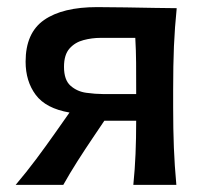

<svg xmlns="http://www.w3.org/2000/svg" viewBox="-20 -520 581 540"><path d="M24 0Q54.5 -36 81.8 -72.5Q109 -109 134 -144.5L175.5 -203.5Q109 -215 80.5 -253.2Q52 -291.5 52 -346.5Q52 -427.5 104 -463.8Q156 -500 253 -500Q291.5 -500 333.8 -499.2Q376 -498.5 413.8 -497.8Q451.5 -497 477 -497Q471.5 -443 469.2 -390Q467 -337 467 -268V-218Q467 -156 469 -105.2Q471 -54.5 476 0H355Q359.5 -45 361.2 -87.5Q363 -130 363 -180.5H273.5L242.5 -134.5Q219.5 -100.5 198 -66.8Q176.5 -33 158 0ZM269 -255.5H363V-268.5Q363 -308 362.8 -343.2Q362.5 -378.5 360.5 -413.5H263Q238.5 -413.5 214.8 -407.2Q191 -401 175.5 -383.5Q160 -366 160 -332Q160 -295 178.5 -278.8Q197 -262.5 222.8 -259Q248.5 -255.5 269 -255.5Z"/></svg>

Font: Commissioner Flair Medium
Style: Regular
Weight: 500
Designer: Kostas Bartsokas
Foundry: Kostas Bartsokas
Version: Version 1.000; ttfautohint (v1.8.3)